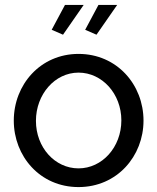

<svg xmlns="http://www.w3.org/2000/svg" viewBox="-20 -750 639 780"><path d="M320 -730H244L190 -629L236 -609ZM456 -730H380L326 -629L372 -609ZM299 10C456 10 563 -116 563 -260C563 -406 455 -531 299 -531C144 -531 36 -406 36 -260C36 -116 142 10 299 10ZM126 -259C126 -367 203 -455 299 -455C395 -455 473 -369 473 -261C473 -152 395 -66 299 -66C203 -66 126 -151 126 -259Z"/></svg>

Font: Raleway Med
Style: Regular
Weight: 500
Designer: Matt McInerney, Pablo Impallari, Rodrigo Fuenzalida
Foundry: Matt McInerney, Pablo Impallari, Rodrigo Fuenzalida
Version: Version 3.00 July 28, 2015